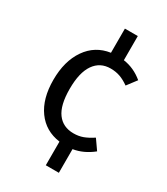

<svg xmlns="http://www.w3.org/2000/svg" viewBox="-205 -774 887 1019"><g transform="rotate(30 238.5 -265.0)"><path d="M448 -46Q392 -1 329 9V154H249V9Q159 -3 108 -73.5Q57 -144 57 -259Q57 -374 108.5 -448.5Q160 -523 250 -536V-684H329V-536Q394 -527 448 -482L404 -424Q376 -444 349.5 -453.5Q323 -463 291 -463Q227 -463 191.5 -412Q156 -361 156 -261Q156 -161 191 -113.5Q226 -66 291 -66Q322 -66 348 -75.5Q374 -85 406 -106Z"/></g></svg>

Font: FiraGOUPP
Style: Medium
Weight: 400
Designer: bBox Type
Foundry: bBox Type GmbH
Version: Version 1.001